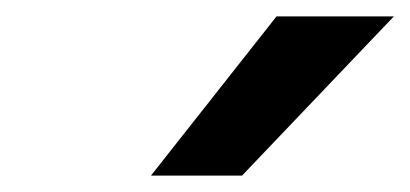

<svg xmlns="http://www.w3.org/2000/svg" viewBox="-20 -810 500 234"><path d="M164 -596 317 -790H460L275 -596Z"/></svg>

Font: Georama Extended SemiBold
Style: Italic
Weight: 600
Width: 7
Italic angle: -9°
Designer: Jean-Baptiste Levee
Foundry: Production Type
Version: Version 1.000